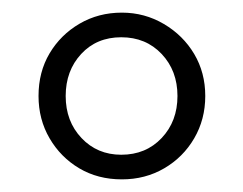

<svg xmlns="http://www.w3.org/2000/svg" viewBox="-20 -733 385 304"><path d="M173 -449Q135 -449 105.5 -466.5Q76 -484 58.5 -514Q41 -544 41 -581Q41 -619 58.5 -648.5Q76 -678 106 -695.5Q136 -713 173 -713Q209 -713 239.5 -695Q270 -677 287.5 -647.5Q305 -618 305 -581Q305 -544 287.5 -514Q270 -484 240 -466.5Q210 -449 173 -449ZM172 -488Q211 -488 236 -514.5Q261 -541 261 -581Q261 -621 236 -647.5Q211 -674 172 -674Q133 -674 108.5 -647.5Q84 -621 84 -581Q84 -541 109 -514.5Q134 -488 172 -488Z"/></svg>

Font: Nunito Sans 7pt Condensed ExtraLight
Style: Regular
Weight: 250
Width: 3
Designer: Vernon Adams
Foundry: Vernon Adams
Version: Version 3.101;gftools[0.9.27]